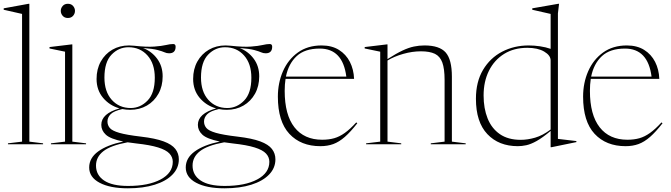

<svg xmlns="http://www.w3.org/2000/svg" viewBox="-26 -762 3544 1014"><path d="M129 -14 201.5 -5V0H16V-5L90.5 -14V-688.5L-6.5 -710.5V-718L125 -742H129Z M332.5 -667Q315 -667 305 -678.5Q295 -690 295 -704.5Q295 -719 305 -730.5Q315 -742 332.5 -742Q350 -742 360 -730.5Q370 -719 370 -704.5Q370 -690 360 -678.5Q350 -667 332.5 -667ZM356 -527.5V-14L428.5 -5V0H243V-5L317.5 -14V-489L235.5 -506V-513.5L352 -527.5Z M661.5 -182Q640 -182 620 -186Q575 -176 558.2 -158.8Q541.5 -141.5 541.5 -120.5Q541.5 -101 553.8 -86.2Q566 -71.5 603.8 -60.5Q641.5 -49.5 718 -40.5Q795 -31.5 838.5 -15.2Q882 1 900.2 24.8Q918.5 48.5 918.5 79.5Q918.5 125.5 885 160Q851.5 194.5 791.2 213.5Q731 232.5 649.5 232.5Q555 232.5 500 203.2Q445 174 445 122.5Q445 72.5 492.2 38Q539.5 3.5 625 -14.5Q556.5 -28.5 532.8 -50.8Q509 -73 509 -102.5Q509 -162.5 605.5 -189.5Q552.5 -204.5 518.2 -245.5Q484 -286.5 484 -345Q484 -397 506.2 -437Q528.5 -477 567.2 -499.5Q606 -522 655.5 -522Q669 -522 681.5 -520.5Q750 -513 789.2 -516Q828.5 -519 850.5 -524.2Q872.5 -529.5 888.5 -529.5Q901.5 -529.5 901.5 -515.5Q901.5 -480.5 867 -480.5Q854 -480.5 842.8 -485.8Q831.5 -491 806.8 -497.8Q782 -504.5 729.5 -508.5Q775.5 -490.5 804.2 -451.5Q833 -412.5 833 -359Q833 -307 810.8 -267Q788.5 -227 749.8 -204.5Q711 -182 661.5 -182ZM664.5 -191.5Q715 -191.5 753.2 -230.8Q791.5 -270 791.5 -351.5Q791.5 -426 752.8 -469.2Q714 -512.5 652.5 -512.5Q601 -512.5 563.2 -473.5Q525.5 -434.5 525.5 -352.5Q525.5 -278 564.2 -234.8Q603 -191.5 664.5 -191.5ZM481 112.5Q481 162.5 523.5 191.2Q566 220 650.5 220Q758 220 822.2 185.8Q886.5 151.5 886.5 92.5Q886.5 68 869 49Q851.5 30 809.2 16.8Q767 3.5 693 -4.5Q669 -7 648 -10.5Q559 6 520 36.5Q481 67 481 112.5Z M1171.5 -182Q1150 -182 1130 -186Q1085 -176 1068.2 -158.8Q1051.5 -141.5 1051.5 -120.5Q1051.5 -101 1063.8 -86.2Q1076 -71.5 1113.8 -60.5Q1151.5 -49.5 1228 -40.5Q1305 -31.5 1348.5 -15.2Q1392 1 1410.2 24.8Q1428.5 48.5 1428.5 79.5Q1428.5 125.5 1395 160Q1361.5 194.5 1301.2 213.5Q1241 232.5 1159.5 232.5Q1065 232.5 1010 203.2Q955 174 955 122.5Q955 72.5 1002.2 38Q1049.5 3.5 1135 -14.5Q1066.5 -28.5 1042.8 -50.8Q1019 -73 1019 -102.5Q1019 -162.5 1115.5 -189.5Q1062.5 -204.5 1028.2 -245.5Q994 -286.5 994 -345Q994 -397 1016.2 -437Q1038.5 -477 1077.2 -499.5Q1116 -522 1165.5 -522Q1179 -522 1191.5 -520.5Q1260 -513 1299.2 -516Q1338.5 -519 1360.5 -524.2Q1382.5 -529.5 1398.5 -529.5Q1411.5 -529.5 1411.5 -515.5Q1411.5 -480.5 1377 -480.5Q1364 -480.5 1352.8 -485.8Q1341.5 -491 1316.8 -497.8Q1292 -504.5 1239.5 -508.5Q1285.5 -490.5 1314.2 -451.5Q1343 -412.5 1343 -359Q1343 -307 1320.8 -267Q1298.5 -227 1259.8 -204.5Q1221 -182 1171.5 -182ZM1174.5 -191.5Q1225 -191.5 1263.2 -230.8Q1301.5 -270 1301.5 -351.5Q1301.5 -426 1262.8 -469.2Q1224 -512.5 1162.5 -512.5Q1111 -512.5 1073.2 -473.5Q1035.5 -434.5 1035.5 -352.5Q1035.5 -278 1074.2 -234.8Q1113 -191.5 1174.5 -191.5ZM991 112.5Q991 162.5 1033.5 191.2Q1076 220 1160.5 220Q1268 220 1332.2 185.8Q1396.5 151.5 1396.5 92.5Q1396.5 68 1379 49Q1361.5 30 1319.2 16.8Q1277 3.5 1203 -4.5Q1179 -7 1158 -10.5Q1069 6 1030 36.5Q991 67 991 112.5Z M1672.5 -522Q1726.5 -522 1764 -498.5Q1801.5 -475 1821.8 -435.2Q1842 -395.5 1844 -345.5H1482Q1477.5 -316 1477.5 -282Q1477.5 -155.5 1529 -89.8Q1580.5 -24 1675.5 -24Q1710.5 -24 1738.8 -32Q1767 -40 1795 -60Q1823 -80 1855.5 -115.5L1861 -111Q1825.5 -65.5 1795.2 -39Q1765 -12.5 1734.2 -1.2Q1703.5 10 1666 10Q1563 10 1502.2 -55.2Q1441.5 -120.5 1441.5 -251.5Q1441.5 -324.5 1468.5 -386Q1495.5 -447.5 1547.2 -484.8Q1599 -522 1672.5 -522ZM1662.5 -505.5Q1584 -505.5 1541 -465.8Q1498 -426 1484 -357.5H1803Q1784 -505.5 1662.5 -505.5Z M2249 -5 2322 -14V-339.5Q2322 -399 2310 -431.8Q2298 -464.5 2270.8 -477.8Q2243.5 -491 2197 -491Q2151.5 -491 2103.8 -477.5Q2056 -464 2020.5 -442.5V-14L2093 -5V0H1907.5V-5L1982 -14V-489L1900 -506V-513.5L2016.5 -527.5H2020.5V-450Q2066.5 -479.5 2099.5 -495Q2132.5 -510.5 2160 -516.2Q2187.5 -522 2216 -522Q2295 -522 2327.8 -484.8Q2360.5 -447.5 2360.5 -357.5V-14L2433.5 -5V0H2249Z M3018 -11.5 2886.5 15.5H2882V-70.5Q2839 -34.5 2808 -17.2Q2777 0 2753.2 5Q2729.5 10 2709 10Q2608 10 2547.8 -53.8Q2487.5 -117.5 2487.5 -240.5Q2487.5 -330 2525 -393Q2562.5 -456 2625.8 -489Q2689 -522 2766.5 -522Q2795.5 -522 2826 -517.5Q2856.5 -513 2882 -504V-688.5L2785 -710.5V-718L2922.5 -742H2926.5L2920.5 -691.5V-28.5L3018 -17ZM2882 -443Q2882 -469.5 2848.2 -489.5Q2814.5 -509.5 2759 -509.5Q2688 -509.5 2636.2 -477.2Q2584.5 -445 2556.2 -388.2Q2528 -331.5 2528 -258Q2528 -189.5 2549.2 -136.5Q2570.5 -83.5 2614 -53.5Q2657.5 -23.5 2724 -23.5Q2760.5 -23.5 2800.2 -35Q2840 -46.5 2882 -78Z M3284.5 -522Q3338.5 -522 3376 -498.5Q3413.5 -475 3433.8 -435.2Q3454 -395.5 3456 -345.5H3094Q3089.5 -316 3089.5 -282Q3089.5 -155.5 3141 -89.8Q3192.5 -24 3287.5 -24Q3322.5 -24 3350.8 -32Q3379 -40 3407 -60Q3435 -80 3467.5 -115.5L3473 -111Q3437.5 -65.5 3407.2 -39Q3377 -12.5 3346.2 -1.2Q3315.5 10 3278 10Q3175 10 3114.2 -55.2Q3053.5 -120.5 3053.5 -251.5Q3053.5 -324.5 3080.5 -386Q3107.5 -447.5 3159.2 -484.8Q3211 -522 3284.5 -522ZM3274.5 -505.5Q3196 -505.5 3153 -465.8Q3110 -426 3096 -357.5H3415Q3396 -505.5 3274.5 -505.5Z"/></svg>

Font: Newsreader 72pt ExtraLight
Style: Regular
Weight: 275
Designer: Hugues Gentile
Foundry: Production Type
Version: Version 1.003; ttfautohint (v1.8.3)